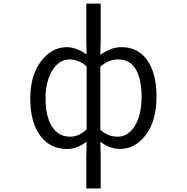

<svg xmlns="http://www.w3.org/2000/svg" viewBox="-20 -816 1040 1068"><path d="M460 232.4V52.7L461.9 -28.3Q409.2 12.7 352.5 12.7Q258.8 12.7 203.6 -61.5Q148.4 -135.7 148.4 -268.6Q148.4 -396.5 208 -475.1Q267.6 -553.7 352.5 -553.7Q402.3 -553.7 461.9 -513.7L460 -592.8V-795.9H540V-592.8L538.1 -510.7Q597.7 -553.7 655.3 -553.7Q749 -553.7 799.8 -480Q850.6 -406.2 850.6 -279.3Q850.6 -145.5 791.5 -66.4Q732.4 12.7 646.5 12.7Q592.8 12.7 538.1 -27.3L540 52.7V232.4ZM370.1 -55.7Q420.9 -55.7 461.9 -96.7V-446.3Q419.9 -485.4 366.2 -485.4Q308.6 -485.4 271 -424.3Q233.4 -363.3 233.4 -269.5Q233.4 -168.9 269 -112.3Q304.7 -55.7 370.1 -55.7ZM633.8 -55.7Q693.4 -55.7 730.5 -116.2Q767.6 -176.8 767.6 -278.3Q767.6 -375 735.4 -430.2Q703.1 -485.4 636.7 -485.4Q585 -485.4 538.1 -445.3V-93.8Q581.1 -55.7 633.8 -55.7Z"/></svg>

Font: GenEi Gothic M SemiLight
Style: Regular
Weight: 350
Designer: o_tamon (Modified); [Source Han Sans]
Ryoko NISHIZUKA  (kana & ideographs); Paul D. Hunt (Latin, Greek & Cyrillic); Wenl
Version: Version 1.1a;Original Version 1.004